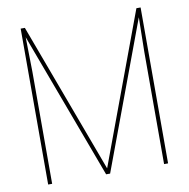

<svg xmlns="http://www.w3.org/2000/svg" viewBox="-85 -863 930 946"><g transform="rotate(-10 380.0 -390.0)"><path d="M680 0H660V-561L663 -734L390 0H370L97 -734L100 -561V0H80V-780H101L380 -28L659 -780H680Z"/></g></svg>

Font: Tanohe Sans Thin
Style: Regular
Weight: 100
Designer: Village Type and Design LLC & Cristiano Sobral
Foundry: Cooper Hewitt Smithsonian Design Museum
Version: Version 1.00;September 29, 2021;FontCreator 13.0.0.2655 64-b